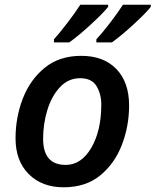

<svg xmlns="http://www.w3.org/2000/svg" viewBox="-20 -786 660 815"><path d="M250 9Q344 9 405.5 -41.5Q467 -92 497.5 -171.5Q528 -251 528 -338Q528 -437 474 -493Q420 -549 325 -549Q232 -549 170 -498.5Q108 -448 77 -368Q46 -288 46 -199Q46 -103 102 -47Q158 9 250 9ZM259 -86Q163 -86 163 -197Q163 -260 181 -319Q199 -378 234.5 -416Q270 -454 320 -454Q370 -454 390 -420Q410 -386 410 -343Q410 -231 367.5 -158.5Q325 -86 259 -86ZM389 -606H455Q493 -633 546 -681.5Q599 -730 620 -757V-766H502Q480 -732 447.5 -689.5Q415 -647 389 -619ZM209 -606H274Q312 -633 365 -681.5Q418 -730 439 -757V-766H321Q299 -732 266.5 -689.5Q234 -647 209 -619Z"/></svg>

Font: Noto Sans UI Medium
Style: Italic
Weight: 500
Italic angle: -12°
Designer: Monotype Design Team
Foundry: Monotype Imaging Inc.
Version: Version 1.901